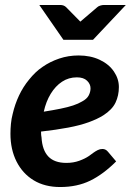

<svg xmlns="http://www.w3.org/2000/svg" viewBox="-20 -744 532 772"><path d="M222 8Q160 8 115.5 -19Q71 -46 46.5 -94.5Q22 -143 22 -206Q22 -226 24 -246.5Q26 -267 31 -286Q40 -325 56.5 -360Q73 -395 97 -424Q109 -439 122.5 -452Q136 -465 151 -475Q181 -496 218 -508.5Q255 -521 296 -521Q344 -521 381 -503.5Q418 -486 438 -456.5Q458 -427 458 -394Q458 -360 444.5 -331.5Q431 -303 395 -280Q371 -265 336.5 -252.5Q302 -240 254.5 -231Q207 -222 145 -215Q145 -209 145.5 -201.5Q146 -194 147 -191Q150 -140 174.5 -114.5Q199 -89 247 -89Q275 -89 298.5 -97.5Q322 -106 338 -117Q346 -123 355 -129.5Q364 -136 373 -140.5Q382 -145 392 -145Q405 -145 414 -134L447 -95Q395 -43 342.5 -17.5Q290 8 222 8ZM156 -295Q194 -301 223.5 -307Q253 -313 274 -320Q295 -327 310 -336Q329 -346 336.5 -360Q344 -374 344 -389Q344 -406 330 -419.5Q316 -433 289 -433Q256 -433 229.5 -415.5Q203 -398 184 -367Q165 -336 156 -295ZM486 -724 354 -584H235L138 -724H222Q237 -724 246 -715L303 -657L371 -715Q375 -719 383 -721.5Q391 -724 398 -724Z"/></svg>

Font: Aleo
Style: Bold Italic
Weight: 700
Italic angle: -7°
Version: Version 2.001;gftools[0.9.29]